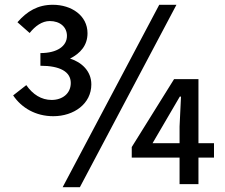

<svg xmlns="http://www.w3.org/2000/svg" viewBox="-20 -770 943 803"><path d="M203 -284C289 -284 362 -336 362 -417C362 -473 321 -510 273 -525C316 -547 346 -580 346 -631C346 -705 279 -750 201 -750C138 -750 93 -723 53 -677L104 -632C127 -661 156 -682 188 -682C231 -682 260 -657 260 -620C260 -577 219 -548 149 -548V-495C231 -495 276 -470 276 -423C276 -378 240 -352 196 -352C153 -352 117 -375 90 -414L35 -371C70 -319 129 -284 203 -284ZM242 13H314L718 -750H646ZM731 0H810V-111H875V-171H810V-439H708L531 -155V-111H731ZM618 -171 732 -366H737L731 -241V-171Z"/></svg>

Font: Noto Sans JP Medium
Style: Regular
Weight: 500
Designer: Ryoko NISHIZUKA  (kana, bopomofo & ideographs); Paul D. Hunt (Latin, Greek & Cyrillic); Sandoll Communications , Soo-you
Foundry: Adobe
Version: Version 2.002;hotconv 1.0.116;makeotfexe 2.5.65601